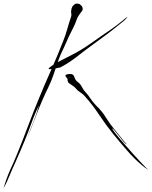

<svg xmlns="http://www.w3.org/2000/svg" viewBox="-92 -813 842 1061"><path d="M301.8 -723.6Q301.8 -723.6 301.8 -724.6Q301.8 -725.6 302.7 -732.4Q300.8 -742.2 300.8 -750Q301.8 -758.8 303.7 -766.6Q306.6 -771.5 307.6 -775.4Q308.6 -780.3 320.3 -789.1Q322.3 -793 331.1 -793Q333 -793 336.9 -793Q350.6 -791 351.6 -787.1Q354.5 -785.2 356.4 -783.2Q358.4 -780.3 360.4 -778.3Q360.4 -781.2 363.3 -772.5Q365.2 -768.6 365.2 -765.6Q365.2 -760.7 363.3 -755.9Q359.4 -749 353.5 -742.2Q348.6 -735.4 343.8 -728.5Q334 -714.8 329.1 -697.3Q323.2 -680.7 315.4 -665Q301.8 -638.7 289.1 -612.3Q277.3 -585 264.6 -557.6Q254.9 -535.2 244.1 -513.7Q234.4 -491.2 226.6 -467.8Q214.8 -433.6 203.1 -398.4Q191.4 -364.3 175.8 -332Q141.6 -262.7 114.3 -191.4Q86.9 -120.1 58.6 -48.8Q74.2 -94.7 92.8 -139.6Q110.4 -184.6 124 -231.4Q100.6 -185.5 83 -135.7Q65.4 -86.9 45.9 -39.1Q33.2 -7.8 19.5 23.4Q5.9 54.7 -7.8 85.9Q-24.4 121.1 -39.1 157.2Q-53.7 194.3 -72.3 227.5Q-58.6 177.7 -37.1 128.9Q-14.6 81.1 4.9 32.2Q35.2 -42 63.5 -118.2Q91.8 -193.4 123 -268.6Q155.3 -347.7 190.4 -425.8Q225.6 -504.9 256.8 -585Q270.5 -619.1 280.3 -654.3Q290 -689.5 301.8 -723.6Q301.8 -723.6 322.3 -744.1Q341.8 -765.6 355.5 -779.3Q355.5 -779.3 335.9 -757.8Q315.4 -737.3 301.8 -723.6ZM241.2 -440.4Q198.2 -430.7 183.6 -430.7Q176.8 -430.7 176.8 -432.6Q176.8 -433.6 177.7 -435.5Q186.5 -446.3 225.6 -468.8Q258.8 -486.3 297.9 -505.9Q335.9 -525.4 354.5 -537.1Q383.8 -554.7 411.1 -574.2Q439.5 -593.8 466.8 -613.3Q498 -634.8 528.3 -655.3Q558.6 -676.8 586.9 -700.2Q609.4 -719.7 612.3 -719.7Q612.3 -719.7 612.3 -719.7Q612.3 -718.8 610.4 -716.8Q602.5 -706.1 590.8 -696.3Q546.9 -660.2 502 -626Q456.1 -591.8 410.2 -558.6Q370.1 -529.3 328.1 -496.1Q286.1 -463.9 241.2 -440.4ZM275.4 -384.8Q269.5 -390.6 269.5 -394.5Q269.5 -396.5 270.5 -397.5Q274.4 -401.4 279.3 -402.3Q288.1 -404.3 294.9 -404.3Q314.5 -404.3 318.4 -388.7Q325.2 -368.2 336.9 -360.4Q353.5 -348.6 361.3 -331.1Q370.1 -313.5 383.8 -299.8Q394.5 -289.1 402.3 -276.4Q410.2 -264.6 419.9 -252Q430.7 -238.3 443.4 -225.6Q456.1 -213.9 466.8 -200.2Q481.4 -183.6 492.2 -165Q502.9 -147.5 515.6 -129.9Q519.5 -124 532.2 -108.4Q544.9 -91.8 559.6 -74.2Q578.1 -51.8 592.8 -33.2Q608.4 -15.6 608.4 -15.6Q604.5 -14.6 589.8 -31.2Q576.2 -47.9 561.5 -66.4Q548.8 -81.1 540 -92.8Q530.3 -104.5 529.3 -102.5Q526.4 -100.6 548.8 -72.3Q571.3 -43.9 603.5 -7.8Q641.6 36.1 680.7 78.1Q719.7 120.1 729.5 126Q729.5 126 720.7 121.1Q711.9 116.2 694.3 101.6Q649.4 64.5 609.4 17.6Q569.3 -28.3 532.2 -74.2Q491.2 -125 455.1 -179.7Q418.9 -234.4 375 -283.2Q367.2 -292 358.4 -297.9Q350.6 -303.7 340.8 -310.5Q334 -315.4 328.1 -323.2Q322.3 -330.1 314.5 -335.9Q287.1 -353.5 284.2 -359.4Q281.2 -366.2 281.2 -370.1Q282.2 -373 281.2 -376Q280.3 -378.9 275.4 -384.8Q275.4 -384.8 290 -385.7Q305.7 -387.7 315.4 -388.7Q315.4 -388.7 275.4 -384.8Z"/></svg>

Font: Margalida Font
Style: Regular
Weight: 400
Designer: Mateu Riera. mateurierasureda@hotmail.com
Version: Version 1.0